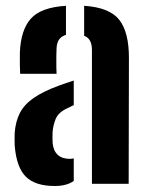

<svg xmlns="http://www.w3.org/2000/svg" viewBox="-20 -628 508 656"><path d="M30.3 -129.2Q29.8 -139 29.8 -152.2Q29.7 -165.3 30.2 -174.4Q33.3 -213.9 48.2 -242.5Q63.1 -271.1 94.9 -293.2Q126.7 -315.3 180.4 -335.2Q193.7 -340.1 206.5 -344.3Q219.2 -348.6 232 -352.8V-268.8Q227.2 -266.9 222.2 -264.2Q217.1 -261.6 211.7 -258.9Q179.9 -244.8 170.4 -222Q160.9 -199.3 159.6 -174.2Q159.3 -161.3 159.3 -155.1Q159.4 -148.9 159.9 -138.6Q162.4 -112.9 177.2 -99.1Q191.9 -85.3 218.4 -85.3Q226.8 -85.3 232 -87V-9.8Q208.1 7.5 166.8 7.5Q100.8 7.5 68.7 -23.9Q36.6 -55.3 30.3 -129.2ZM48.9 -375.8Q48.1 -386.4 47.8 -407.5Q47.4 -428.7 47.9 -448.8Q51.1 -525.8 85.4 -564.3Q119.7 -602.9 205.4 -608.2V-508.9Q190.7 -504.6 182.5 -493.8Q174.3 -482.9 173.3 -463.9Q172.7 -455.6 172.5 -436.4Q172.2 -417.1 172.5 -399Q172.8 -380.8 173.3 -375.8ZM294.1 0V-457.2Q294.1 -476.3 287.7 -488.4Q281.3 -500.5 267.5 -505.9V-608.2Q354.7 -602.5 387.8 -559.9Q420.8 -517.3 420.5 -428.9L419.6 0Z"/></svg>

Font: Big Shoulders Stencil Text SC Thin
Style: Regular
Weight: 100
Designer: Patric King
Foundry: XO Type Co
Version: Version 2.001